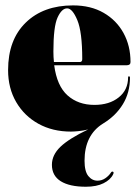

<svg xmlns="http://www.w3.org/2000/svg" viewBox="-20 -478 518 712"><path d="M399.5 168.5Q390 188.5 364 201.5Q338 214.5 298.5 214.5Q238 214.5 205.2 194Q172.5 173.5 172.5 133Q172.5 96.5 204.5 66Q236.5 35.5 307 2Q289 6.5 271.8 8.2Q254.5 10 243 10Q175 10 122.5 -19Q70 -48 40 -99.5Q10 -151 10 -218Q10 -330.5 75.5 -394.2Q141 -458 251 -458Q316.5 -458 364.2 -430.5Q412 -403 438 -355.5Q464 -308 464 -248Q464 -236 450 -236H181Q191 -159.5 230.5 -124.2Q270 -89 330 -89Q385.5 -89 420.2 -116.8Q455 -144.5 455 -191Q455 -195 458 -195Q462 -195 462 -190Q462 -135 435.8 -91.8Q409.5 -48.5 362.5 -20Q293.5 22.5 293.5 118Q293.5 157.5 307.5 174.8Q321.5 192 341.5 192Q357.5 192 370.5 183Q383.5 174 391 162.5Q394.5 156.5 399.5 159Q403 161.5 399.5 168.5ZM178 -287Q178 -266.5 180 -248H276Q285 -248 285 -259Q285 -359.5 266.8 -403.2Q248.5 -447 229 -447Q209 -447 193.5 -413.2Q178 -379.5 178 -287Z"/></svg>

Font: Fraunces 144pt S000 Black
Style: Regular
Weight: 900
Version: Version 1.000; ttfautohint (v1.8.3)